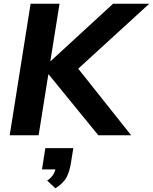

<svg xmlns="http://www.w3.org/2000/svg" viewBox="-20 -725 820 1029"><path d="M32 0 144 -705H299L250 -398H252L586 -705H780L372 -332L365 -400L683 0H507L241 -326H239L187 0ZM277 284 233 243Q258 225 267.5 207Q277 189 281 165L309 183H205L223 69H373L360 149Q353 194 336.5 225.5Q320 257 277 284Z"/></svg>

Font: Nunito Sans 12pt ExtraLight 12pt ExtraBold
Style: Italic
Weight: 800
Italic angle: -9°
Version: Version 3.101;gftools[0.9.27]